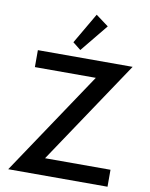

<svg xmlns="http://www.w3.org/2000/svg" viewBox="-115 -1211 1011 1294"><g transform="rotate(10 390.0 -564.5)"><path d="M526.5 -1064.5 439.5 -1129 317 -919 372 -875.5ZM712.5 0V-116H264.5L739 -825H90.5V-709H507.5L33 0Z"/></g></svg>

Font: Spartan SemiBold
Style: Regular
Weight: 600
Designer: Matt Bailey, Mirko Velimirovic
Foundry: Matt Bailey
Version: Version 1.003